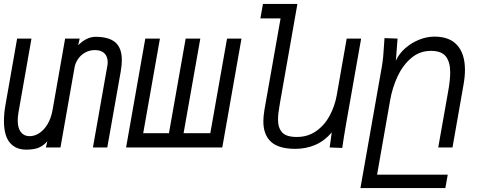

<svg xmlns="http://www.w3.org/2000/svg" viewBox="-29 -745 2449 970"><path d="M-9 -133.5Q-9 -174 -0.5 -220L57.5 -550H130L64.5 -178Q60.5 -154 60.5 -137Q60.5 -98 76.5 -77.5Q92.5 -57 120.5 -57Q145.5 -57 169.2 -72.2Q193 -87.5 211 -117.2Q229 -147 236.5 -189L300 -550H373.5L366 -516.5Q408.5 -559 453.5 -559Q522 -559 554.2 -530.5Q586.5 -502 586.5 -441.5Q586.5 -417 581 -384L513 0H440.5L513 -411Q515 -420.5 515 -431Q515 -459 499 -475.2Q483 -491.5 451.5 -492Q423 -492 401 -479.5Q379 -467 365.5 -447.2Q352 -427.5 348 -406L276.5 0H203L210 -31.5Q193 -11 169 0Q145 11 103 11Q50.5 11 20.8 -24.2Q-9 -59.5 -9 -133.5Z M1094 0H608L705 -550H779L694.5 -72H824.5L909 -550H983L898.5 -72H1033.5L1118 -550H1191Z M1301.5 -132Q1301.5 -157.5 1307 -190.5L1388.5 -652H1286.5L1299.5 -725H1473.5L1385.5 -225.5Q1375.5 -171 1375.5 -141.5Q1375.5 -99 1396.5 -76Q1417.5 -53 1470.5 -53Q1527 -53 1569.5 -83.5Q1612 -114 1637.2 -161.8Q1662.5 -209.5 1672 -262.5L1722.5 -550H1795.5L1719 -116.5Q1709 -59 1700 2.5L1636.5 0L1647 -76Q1610.5 -33 1563.8 -13Q1517 7 1463.5 7Q1379 7 1340.2 -28.5Q1301.5 -64 1301.5 -132Z M1911.5 -522.5 1913.5 -552.5 1979.5 -550 1971 -438.5Q1986.5 -473 2017.8 -500.8Q2049 -528.5 2088 -544.2Q2127 -560 2165.5 -560Q2243 -560 2281.5 -516Q2320 -472 2320 -392Q2320 -357 2312.5 -315.5L2257 0H2185L2234.5 -279.5Q2245.5 -339.5 2245.5 -379Q2245.5 -431.5 2223.5 -459.8Q2201.5 -488 2147.5 -488Q2091 -488 2048.2 -451.5Q2005.5 -415 1979.2 -358.2Q1953 -301.5 1942 -238.5L1876 137.5H2233L2221 205H1792L1899.5 -404.5Q1904.5 -433.5 1906.8 -458.2Q1909 -483 1911.5 -522.5Z"/></svg>

Font: JuliaMono Light
Style: Italic
Weight: 300
Italic angle: -9°
Monospace: yes
Designer: cormullion
Foundry: corm
Version: Version 0.054; ttfautohint (v1.8.4)